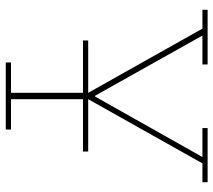

<svg xmlns="http://www.w3.org/2000/svg" viewBox="-57 -681 738 664"><g transform="rotate(90 312.0 -349.0)"><path d="M196 -18H301V-267H120V-285H301L79 -680H14V-698H203V-680H103L311 -309H314L523 -680H423V-698H610V-680H545L323 -285H504V-267H323V-18H428V0H196Z"/></g></svg>

Font: IBM Plex Serif Thin
Style: Regular
Weight: 100
Designer: Mike Abbink, Paul van der Laan, Pieter van Rosmalen
Foundry: Bold Monday
Version: Version 3.001